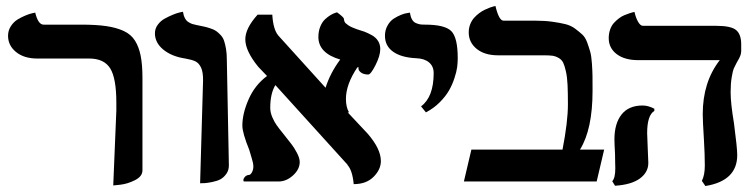

<svg xmlns="http://www.w3.org/2000/svg" viewBox="-20 -604 2509 639"><path d="M356.9 13.2 367.2 -235.8V-262.2Q367.2 -343.8 346.7 -376.5Q326.2 -409.2 276.9 -409.2H104Q60.1 -409.2 33.4 -430.9Q6.8 -452.6 6.8 -484.9Q6.8 -502.4 16.1 -516.8Q25.4 -531.2 38.8 -539.3Q52.2 -547.4 65.4 -552.7Q78.6 -558.1 87.9 -560.1L97.2 -562Q106.9 -522 125 -522H250Q300.3 -522 333.7 -517.1Q367.2 -512.2 391.6 -501Q416 -489.7 429.2 -468.8Q442.4 -447.8 448.2 -418.2Q454.1 -388.7 454.1 -344.2V-37.1Q454.1 -17.1 429.7 -4.6Q405.3 7.8 380.9 10.7Z M646 5.9 655.8 -335.9Q656.2 -363.8 649.2 -378.9Q642.1 -394 630.6 -399.7Q619.1 -405.3 596.7 -409.2Q551.3 -416 523.4 -439Q495.6 -461.9 495.6 -493.2Q495.6 -508.8 505.1 -521.7Q514.6 -534.7 528.6 -542.2Q542.5 -549.8 556.2 -555.4Q569.8 -561 579.6 -563L588.9 -564.9Q590.8 -552.2 595.5 -543.5Q600.1 -534.7 607.4 -530.3Q614.7 -525.9 619.9 -524.2Q625 -522.5 632.8 -521Q650.9 -517.6 658.7 -515.6Q668 -513.7 680.4 -509.5Q692.9 -505.4 699.7 -500.5Q706.5 -495.6 714.4 -487.3Q722.2 -479 725.8 -468Q729.5 -457 732.2 -441.4Q734.9 -425.8 734.9 -405.8Q735.8 -346.7 738.3 -229.7Q740.7 -112.8 741.7 -55.2Q742.2 -38.1 733.4 -25.6Q724.6 -13.2 713.6 -7.3Q702.6 -1.5 686.5 1.7Q670.4 4.9 662.6 5.4Q654.8 5.9 646 5.9Z M1245.6 -440.9Q1245.6 -418.5 1229.7 -387.2Q1213.9 -356 1205.6 -356Q1182.1 -356 1173.3 -372.1H1174.3Q1170.9 -377.9 1175.3 -379.4H1174.8Q1172.4 -379.9 1169.4 -379.9Q1131.3 -323.2 1131.3 -274.9Q1131.3 -247.1 1141.6 -230H1137.2L1203.6 -159.2Q1247.6 -108.4 1247.6 -67.9Q1247.6 -40 1223.4 -15.6Q1199.2 8.8 1157.2 8.8Q1152.8 -37.6 1136.2 -55.2H1137.2L896.5 -320.8Q879.4 -292.5 879.4 -245.1Q879.4 -229.5 886.7 -212.9Q894 -196.3 901.4 -186.5Q908.2 -176.8 923.3 -158.2L950.2 -124Q959 -112.8 968.3 -95.2Q977.5 -77.6 977.5 -64.9Q977.5 -40.5 955.3 -20.3Q933.1 0 907.2 0H791.5Q787.6 -5.4 793.5 -13.4Q799.3 -21.5 809.6 -22Q814.5 -22.9 818.8 -31.2Q823.2 -39.6 823.2 -49.8Q823.2 -55.2 821.8 -62.5Q820.3 -69.8 818.4 -75.2L814 -90.3L809.6 -105Q786.6 -161.6 786.6 -186Q786.6 -226.1 807.4 -273.4Q828.1 -320.8 868.7 -351.1Q864.3 -356 854 -366.5Q843.8 -377 839.4 -381.8Q796.4 -434.6 796.4 -473.1Q796.4 -509.8 837.4 -555.2H886.2Q889.2 -505.9 906.2 -485.8L1063.5 -312Q1079.1 -361.3 1112.3 -405.8Q1039.6 -427.2 1039.6 -481Q1039.6 -500 1045.9 -515.4Q1052.2 -530.8 1061.3 -539.3Q1070.3 -547.9 1079.6 -553.5Q1088.9 -559.1 1095.2 -561L1101.6 -563Q1122.6 -547.9 1124.5 -542Q1125 -535.6 1127 -531.2Q1128.9 -526.9 1138.9 -520Q1148.9 -513.2 1167.5 -506.8Q1182.6 -502.4 1193.6 -498.3Q1204.6 -494.1 1218 -486.6Q1231.4 -479 1238.5 -467.3Q1245.6 -455.6 1245.6 -440.9Z M1397.5 -230 1381.3 -250Q1423.3 -281.2 1423.3 -360.8Q1423.3 -383.3 1408 -396.2Q1392.6 -409.2 1365.2 -410.2Q1315.4 -412.6 1288.3 -431.9Q1261.2 -451.2 1261.2 -484.9Q1261.2 -503.9 1269.8 -519Q1278.3 -534.2 1290.5 -542Q1302.7 -549.8 1314.9 -554.7Q1327.1 -559.6 1335.4 -560.5L1344.2 -562Q1346.2 -548.3 1351.1 -539.6Q1356 -530.8 1364 -527.3Q1372.1 -523.9 1378.2 -522.9Q1384.3 -522 1394.5 -522Q1460.4 -522 1481.9 -500.5Q1503.4 -479 1503.4 -410.2Q1503.4 -396 1501.5 -380.6Q1499.5 -365.2 1492.4 -343.8Q1485.4 -322.3 1474.4 -303Q1463.4 -283.7 1443.6 -263.7Q1423.8 -243.7 1397.5 -230Z M1761.7 -535.2Q1793 -535.2 1817.9 -531.7Q1842.8 -528.3 1861.6 -523.7Q1880.4 -519 1894.5 -508.3Q1908.7 -497.6 1918.5 -488.5Q1928.2 -479.5 1934.6 -461.7Q1940.9 -443.8 1944.6 -430.7Q1948.2 -417.5 1950 -392.6Q1951.7 -367.7 1951.9 -350.6Q1952.1 -333.5 1952.1 -301.8Q1952.1 -173.3 1910.2 -106H1990.7L1965.8 0H1523.9L1548.8 -106H1852.1Q1870.1 -198.7 1870.1 -256.8Q1870.1 -295.4 1868.9 -321.3Q1867.7 -347.2 1863.5 -366Q1859.4 -384.8 1854.5 -395Q1849.6 -405.3 1839.4 -411.1Q1829.1 -417 1818.8 -418.5Q1808.6 -419.9 1791 -419.9H1637.7Q1592.8 -419.9 1566.4 -441.4Q1540 -462.9 1540 -496.1Q1540 -510.7 1544.9 -523.2Q1549.8 -535.6 1557.6 -544.4Q1565.4 -553.2 1575 -560.3Q1584.5 -567.4 1594 -571.8Q1603.5 -576.2 1611.3 -579.1Q1619.1 -582 1624 -583L1628.9 -584Q1640.6 -535.2 1655.8 -535.2Z M2133.8 -161.1Q2133.8 -150.9 2135.7 -110.8Q2137.7 -70.8 2137.7 -62Q2137.7 -30.3 2109.4 -9.8Q2081.1 10.7 2026.9 14.2L2017.6 -1Q2027.8 -11.2 2027.8 -43.9Q2027.8 -46.9 2027.3 -63.7Q2026.9 -80.6 2026.9 -91.8Q2024.9 -127.9 2024.9 -140.1Q2024.9 -192.9 2048.6 -222.9Q2072.3 -252.9 2118.7 -252.9Q2137.2 -252.9 2157.7 -242.2V-234.9Q2133.8 -220.2 2133.8 -161.1ZM2411.6 -296.9Q2411.6 -260.3 2422.9 -192.9Q2433.6 -111.3 2433.6 -87.9Q2433.6 -2 2327.6 15.1L2315.9 -2Q2325.7 -21 2325.7 -53.2Q2325.7 -89.8 2322.8 -138.2Q2318.8 -202.6 2318.8 -224.1Q2318.8 -331.1 2375.5 -403.8H2104.5Q2058.6 -403.8 2032.2 -424.1Q2005.9 -444.3 2005.9 -477.1Q2005.9 -492.2 2010.5 -505.4Q2015.1 -518.6 2022.7 -527.1Q2030.3 -535.6 2039.6 -542.7Q2048.8 -549.8 2058.1 -553.5Q2067.4 -557.1 2075 -559.8Q2082.5 -562.5 2087.4 -563.5L2091.8 -564Q2095.7 -545.4 2103.5 -531.7Q2111.3 -518.1 2119.6 -518.1H2362.8Q2413.1 -518.1 2429.9 -503.9Q2446.8 -489.7 2446.8 -457V-433.1Q2446.8 -429.7 2446 -426.5Q2445.3 -423.3 2444.6 -420.7Q2443.8 -418 2441.9 -414.1L2439 -408.2Q2438 -406.2 2435.3 -401.6Q2432.6 -397 2431.6 -395Q2425.3 -383.3 2422.1 -376Q2418.9 -368.7 2415.3 -347.4Q2411.6 -326.2 2411.6 -296.9Z"/></svg>

Font: Linux Libertine G
Style: Semibold
Weight: 600
Designer: Philipp H. Poll
Foundry: Philipp H. Poll
Version: Version 5.1.1